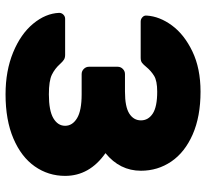

<svg xmlns="http://www.w3.org/2000/svg" viewBox="-46 -704 760 709"><g transform="rotate(90 334.5 -350.0)"><path d="M60 -489Q51 -489 44 -495.5Q37 -502 38 -511Q41 -559 74.5 -604.5Q108 -650 170.5 -680Q233 -710 319 -710Q411 -710 477 -681Q543 -652 577 -602Q611 -552 611 -490Q611 -412 546 -359Q630 -300 630 -210Q630 -148 595 -98Q560 -48 492 -19Q424 10 329 10Q242 10 174 -18Q106 -46 68 -92Q30 -138 28 -188Q28 -197 34.5 -203.5Q41 -210 50 -210H183Q194 -210 201 -205.5Q208 -201 217 -191Q234 -172 256.5 -161Q279 -150 329 -150Q389 -150 417 -166.5Q445 -183 445 -210Q445 -237 417 -254Q389 -271 329 -271H254Q243 -271 235 -279Q227 -287 227 -298V-404Q227 -415 235 -423Q243 -431 254 -431H319Q375 -431 400 -447Q425 -463 425 -490Q425 -517 400 -533.5Q375 -550 319 -550Q279 -550 260.5 -538.5Q242 -527 228 -510Q219 -499 212.5 -494Q206 -489 194 -489Z"/></g></svg>

Font: Rubik
Style: Regular
Weight: 700
Designer: Hubert & Fischer
Foundry: Hubert & Fischer
Version: Version 1.100